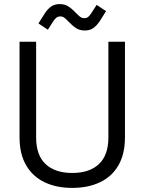

<svg xmlns="http://www.w3.org/2000/svg" viewBox="-20 -904 706 938"><path d="M333 14Q255.2 14 197.5 -13.8Q139.8 -41.5 107.6 -96.6Q75.5 -151.8 75.5 -233.2V-700H156.5V-232.2Q156.5 -145.8 202.8 -102.4Q249 -59 333 -59Q417 -59 463.2 -102.4Q509.5 -145.8 509.5 -232.2V-700H590.5V-233.2Q590.5 -151.8 558.8 -96.6Q527 -41.5 468.9 -13.8Q410.8 14 333 14ZM239.8 -799.5 213.8 -758.8 167.8 -789.5 199.8 -840Q211.8 -858.8 228.9 -871.4Q246 -884 271.8 -884Q295 -884 312.2 -873.6Q329.5 -863.2 348.8 -843.2Q361.8 -829.2 371.1 -822.2Q380.5 -815.2 391.8 -815.2Q404 -815.2 411.4 -821.9Q418.8 -828.5 425.5 -838.8L452.2 -880.2L498.2 -849.5L466.2 -799Q454.2 -781 437.5 -768Q420.8 -755 394.2 -755Q371 -755 353.8 -765.4Q336.5 -775.8 317.2 -795.8Q304.2 -809.8 295.2 -816.8Q286.2 -823.8 274.2 -823.8Q262.8 -823.8 254.6 -816.8Q246.5 -809.8 239.8 -799.5Z"/></svg>

Font: Space Grotesk Variable Light
Style: Regular
Weight: 300
Designer: Florian Karsten
Foundry: Florian Karsten
Version: Version 2.000